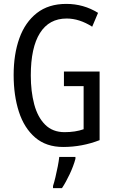

<svg xmlns="http://www.w3.org/2000/svg" viewBox="-20 -744 585 985"><path d="M308 -377H491V-25Q401 10 304 10Q217 10 160.5 -38.5Q104 -87 77 -170.5Q50 -254 50 -359Q50 -466 79.5 -548Q109 -630 169 -677Q229 -724 320 -724Q409 -724 483 -678L453 -607Q387 -649 322 -649Q232 -649 185 -574.5Q138 -500 138 -357Q138 -275 155.5 -209Q173 -143 211.5 -104.5Q250 -66 311 -66Q367 -66 409 -81V-302H308ZM367 71Q357 108 337.5 149.5Q318 191 298 221H252V210Q258 192 264.5 164.5Q271 137 276.5 109Q282 81 284 61H367Z"/></svg>

Font: Noto Sans Lao ExtraCondensed
Style: Regular
Weight: 400
Width: 2
Designer: Monotype Design Team
Foundry: Monotype Imaging Inc.
Version: Version 2.004; ttfautohint (v1.8.4.7-5d5b)